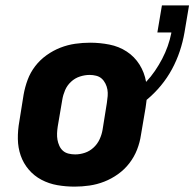

<svg xmlns="http://www.w3.org/2000/svg" viewBox="-20 -687 724 715"><path d="M258 8Q225 8 193.5 2.5Q162 -3 134.5 -17.5Q107 -32 87 -55.5Q67 -79 57 -108Q47 -137 46.5 -169.5Q46 -202 52 -235L68 -335Q73 -363 83 -390Q93 -417 111 -440.5Q129 -464 153.5 -481.5Q178 -499 205 -509.5Q232 -520 260 -524Q288 -528 316 -528Q352 -528 387.5 -521Q423 -514 452 -495Q481 -476 499.5 -446.5Q518 -417 524 -382Q542 -401 557 -423Q572 -445 584 -468Q596 -491 604.5 -515Q613 -539 618 -564V-566H566L583 -667H684L667 -566Q661 -531 649.5 -496.5Q638 -462 620.5 -429.5Q603 -397 579 -368Q555 -339 526 -315Q525 -307 524 -299.5Q523 -292 522 -285L505 -185Q501 -157 490.5 -130Q480 -103 462 -79.5Q444 -56 419.5 -38.5Q395 -21 368 -10.5Q341 0 313 4Q285 8 258 8ZM260 -112Q278 -112 296 -118Q314 -124 328.5 -137.5Q343 -151 351 -168.5Q359 -186 362 -204L378 -304Q380 -317 381 -329.5Q382 -342 380 -353.5Q378 -365 372.5 -376Q367 -387 358.5 -394.5Q350 -402 338 -405Q326 -408 314 -408Q296 -408 277.5 -402Q259 -396 244.5 -382.5Q230 -369 222.5 -351.5Q215 -334 212 -316L195 -216Q193 -203 192.5 -190.5Q192 -178 194 -166.5Q196 -155 201 -144Q206 -133 214.5 -125.5Q223 -118 235 -115Q247 -112 260 -112Z"/></svg>

Font: Iosevka SS04 Heavy Extended
Style: Italic
Weight: 900
Width: 7
Italic angle: -9°
Monospace: yes
Designer: Belleve Invis
Foundry: Belleve Invis
Version: Version 19.0.0; ttfautohint (v1.8.4)